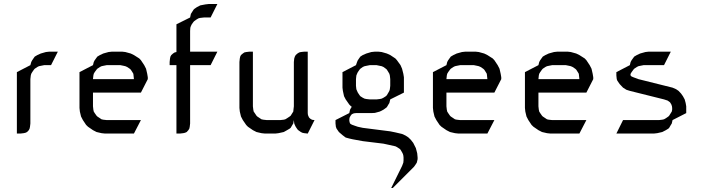

<svg xmlns="http://www.w3.org/2000/svg" viewBox="-20 -672 3536 966"><path d="M64.9 0V-309.1L132.8 -344.2L137.2 -359.9L142.1 -369.1L150.9 -381.8L154.8 -387.2L168 -395L185.1 -402.8L210.9 -410.2L228 -412.1H271L236.8 -344.2H202.1L185.1 -340.8L175.8 -338.9L168 -335L154.8 -326.2L150.9 -321.8L142.1 -309.1L137.2 -300.8L134.8 -292L132.8 -273.9V-50.8L130.9 -34.2L128.9 -24.9L125 -17.1L116.2 -7.8L107.9 -3.9L99.1 -2L82 0Z M379.9 -128.9V-309.1L447.8 -344.2L451.7 -359.9L456.5 -369.1L465.8 -381.8L469.7 -387.2L482.9 -395L499.5 -402.8L525.9 -410.2L543 -412.1H594.7L610.8 -410.2L637.7 -402.8L653.8 -395L680.7 -377.9L689 -369.1L705.6 -344.2L714.8 -326.2L720.7 -300.8L723.6 -283.2V-273.9L689 -206.1H447.8V-137.2L449.7 -120.1L451.7 -110.8L456.5 -103L465.8 -89.8L469.7 -85.9L482.9 -77.1L490.7 -71.8L499.5 -69.8L516.6 -67.9H689L653.8 0H508.8L490.7 -2L465.8 -7.8L447.8 -17.1L422.9 -34.2L413.6 -43L397 -67.9L387.7 -85.9L381.8 -110.8ZM447.8 -273.9H653.8L651.9 -292L650.9 -300.8L646 -309.1L637.7 -321.8L632.8 -326.2L619.6 -335L610.8 -338.9L602.5 -340.8L585.9 -344.2H516.6L499.5 -340.8L490.7 -338.9L482.9 -335L469.7 -326.2L465.8 -321.8L456.5 -309.1L451.7 -300.8L449.7 -292Z M833.5 -344.2V-359.9L835.4 -377.9L837.4 -387.2L841.8 -395L850.6 -402.8L858.9 -408.2L867.7 -410.2V-549.8L936.5 -584L940.4 -602.1L944.8 -608.9L953.6 -623L957.5 -627L970.7 -636.2L987.8 -645L1013.7 -649.9L1030.8 -651.9H1073.7L1039.6 -584H1005.9L987.8 -582L979.5 -580.1L970.7 -575.2L957.5 -565.9L953.6 -562L944.8 -549.8L940.4 -541L937.5 -532.2L936.5 -516.1V-412.1H1073.7L1039.6 -344.2H936.5V-50.8L934.6 -34.2L932.6 -24.9L927.7 -17.1L919.4 -7.8L910.6 -3.9L901.9 -2L884.8 0H867.7V-344.2Z M1184.6 -128.9V-359.9L1186.5 -377.9L1188.5 -387.2L1192.4 -395L1201.7 -402.8L1209.5 -408.2L1218.8 -410.2L1235.4 -412.1H1252.4V-137.2L1254.4 -120.1L1256.3 -110.8L1261.7 -103L1270.5 -89.8L1274.4 -85.9L1287.6 -77.1L1295.4 -71.8L1304.7 -69.8L1321.8 -67.9H1390.6L1407.7 -69.8L1415.5 -71.8L1424.3 -77.1L1437.5 -85.9L1442.4 -89.8L1450.7 -103L1455.6 -110.8L1456.5 -120.1L1458.5 -137.2V-359.9L1460.4 -377.9L1463.4 -387.2L1467.8 -395L1476.6 -402.8L1485.4 -408.2L1493.7 -410.2L1510.7 -412.1H1528.3V-103L1529.3 -94.2L1530.8 -89.8L1534.7 -81.1L1540.5 -75.2L1549.3 -69.8L1553.7 -68.8L1562.5 -67.9L1528.3 0L1510.7 -2L1501.5 -3.9L1493.7 -7.8L1480.5 -17.1L1476.6 -21L1467.8 -34.2L1463.4 -43L1460.4 -50.8L1458.5 -67.9L1455.6 -50.8L1450.7 -43L1442.4 -28.8L1437.5 -24.9L1424.3 -17.1L1407.7 -7.8L1381.3 -2L1364.7 0H1313.5L1295.4 -2L1270.5 -7.8L1252.4 -17.1L1227.5 -34.2L1218.8 -43L1201.7 -67.9L1192.4 -85.9L1186.5 -110.8Z M1668 -50.8V-67.9L1737.3 -103L1741.2 -120.1L1746.1 -128.9L1750 -134.8L1746.1 -137.2L1737.3 -146L1719.2 -171.9L1710.9 -188L1705.1 -214.8L1703.1 -231V-309.1L1771 -344.2L1776.4 -359.9L1780.3 -369.1L1789.1 -381.8L1793 -387.2L1805.2 -395L1823.2 -402.8L1848.1 -410.2L1866.2 -412.1H1883.3L1900.4 -410.2L1926.3 -402.8L1943.4 -395L1969.2 -377.9L1977.1 -369.1L1995.1 -344.2L2002.9 -326.2L2009.3 -300.8L2012.2 -283.2V-206.1L1943.4 -171.9L1939 -153.8L1934.1 -146L1926.3 -132.8L1921.4 -128.9L1909.2 -120.1L1891.1 -110.8L1866.2 -104L1848.1 -103H1771L1762.2 -102.1L1758.3 -101.1L1750 -97.2L1744.1 -89.8L1739.3 -81.1L1738.3 -77.1L1737.3 -67.9L1738.3 -60.1L1739.3 -56.2L1741.2 -50.8L1746.1 -46.9L1754.4 -43L1780.3 -34.2L1805.2 -28.8L1943.4 -11.2L1969.2 -5.9L2002.9 2L2020 9.8L2034.2 19L2046.4 30.8L2059.1 46.9L2072.3 73.2L2079.1 99.1L2081.1 120.1V128.9L2077.1 146L2072.3 153.8L2063 167L1956.1 273.9H1948.2L2002.9 163.1L2009.3 146L2010.3 134.8V120.1L2009.3 110.8L2007.3 103L2002.9 94.2L1995.1 81.1L1991.2 77.1L1977.1 67.9L1969.2 64L1934.1 56.2L1909.2 50.8L1805.2 38.1L1754.4 28.8L1737.3 24.9L1719.2 20L1703.1 7.8L1685.1 -7.8L1673.3 -24.9L1669.9 -34.2L1668.9 -43ZM1771 -240.2 1772.9 -223.1 1776.4 -214.8 1780.3 -206.1 1789.1 -192.9 1793 -188 1805.2 -180.2 1814 -175.8 1823.2 -173.8 1840.3 -171.9H1875L1891.1 -173.8L1900.4 -175.8L1909.2 -180.2L1921.4 -188L1926.3 -192.9L1934.1 -206.1L1939 -214.8L1941.4 -223.1L1943.4 -240.2V-273.9L1941.4 -292L1939 -300.8L1934.1 -309.1L1926.3 -321.8L1921.4 -326.2L1909.2 -335L1900.4 -338.9L1891.1 -340.8L1875 -344.2H1840.3L1823.2 -340.8L1814 -338.9L1805.2 -335L1793 -326.2L1789.1 -321.8L1780.3 -309.1L1776.4 -300.8L1772.9 -292L1771 -273.9Z M2158.2 -128.9V-309.1L2226.1 -344.2L2230 -359.9L2234.9 -369.1L2244.1 -381.8L2248 -387.2L2261.2 -395L2277.8 -402.8L2304.2 -410.2L2321.3 -412.1H2373L2389.2 -410.2L2416 -402.8L2432.1 -395L2459 -377.9L2467.3 -369.1L2483.9 -344.2L2493.2 -326.2L2499 -300.8L2502 -283.2V-273.9L2467.3 -206.1H2226.1V-137.2L2228 -120.1L2230 -110.8L2234.9 -103L2244.1 -89.8L2248 -85.9L2261.2 -77.1L2269 -71.8L2277.8 -69.8L2294.9 -67.9H2467.3L2432.1 0H2287.1L2269 -2L2244.1 -7.8L2226.1 -17.1L2201.2 -34.2L2191.9 -43L2175.3 -67.9L2166 -85.9L2160.2 -110.8ZM2226.1 -273.9H2432.1L2430.2 -292L2429.2 -300.8L2424.3 -309.1L2416 -321.8L2411.1 -326.2L2397.9 -335L2389.2 -338.9L2380.9 -340.8L2364.3 -344.2H2294.9L2277.8 -340.8L2269 -338.9L2261.2 -335L2248 -326.2L2244.1 -321.8L2234.9 -309.1L2230 -300.8L2228 -292Z M2621.1 -128.9V-309.1L2689 -344.2L2692.9 -359.9L2697.8 -369.1L2707 -381.8L2710.9 -387.2L2724.1 -395L2740.7 -402.8L2767.1 -410.2L2784.2 -412.1H2835.9L2852.1 -410.2L2878.9 -402.8L2895 -395L2921.9 -377.9L2930.2 -369.1L2946.8 -344.2L2956.1 -326.2L2961.9 -300.8L2964.8 -283.2V-273.9L2930.2 -206.1H2689V-137.2L2690.9 -120.1L2692.9 -110.8L2697.8 -103L2707 -89.8L2710.9 -85.9L2724.1 -77.1L2731.9 -71.8L2740.7 -69.8L2757.8 -67.9H2930.2L2895 0H2750L2731.9 -2L2707 -7.8L2689 -17.1L2664.1 -34.2L2654.8 -43L2638.2 -67.9L2628.9 -85.9L2623 -110.8ZM2689 -273.9H2895L2893.1 -292L2892.1 -300.8L2887.2 -309.1L2878.9 -321.8L2874 -326.2L2860.8 -335L2852.1 -338.9L2843.8 -340.8L2827.1 -344.2H2757.8L2740.7 -340.8L2731.9 -338.9L2724.1 -335L2710.9 -326.2L2707 -321.8L2697.8 -309.1L2692.9 -300.8L2690.9 -292Z M3081.1 0 3114.7 -67.9H3295.9L3312 -69.8L3320.8 -71.8L3330.1 -77.1L3342.8 -85.9L3346.7 -89.8L3355 -103L3359.9 -110.8L3361.8 -120.1V-126V-128.9L3360.8 -137.2L3357.9 -146L3351.1 -157.2L3338.9 -166L3320.8 -171.9L3148.9 -214.8L3131.8 -220.2L3114.7 -231L3097.7 -249L3085.9 -266.1L3083 -273.9L3082 -283.2L3081.1 -292V-309.1L3148.9 -344.2L3152.8 -359.9L3157.7 -369.1L3167 -381.8L3170.9 -387.2L3184.1 -395L3200.7 -402.8L3227.1 -410.2L3243.7 -412.1H3355L3320.8 -344.2H3217.8L3200.7 -340.8L3191.9 -338.9L3184.1 -335L3170.9 -326.2L3167 -321.8L3157.7 -309.1L3152.8 -300.8L3151.9 -294.9L3152.8 -292L3157.7 -287.1L3167 -283.2L3191.9 -273.9L3363.8 -231L3381.8 -223.1L3394 -214.8L3406.7 -201.2L3416 -188L3424.8 -171.9L3429.7 -153.8L3432.6 -137.2V-103L3363.8 -67.9L3359.9 -50.8L3355 -43L3346.7 -28.8L3342.8 -24.9L3330.1 -17.1L3312 -7.8L3286.6 -2L3269 0Z"/></svg>

Font: Petahja
Style: Regular
Weight: 400
Designer: T. Christopher White
Version: Version 1.1